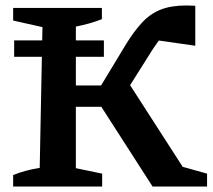

<svg xmlns="http://www.w3.org/2000/svg" viewBox="-20 -681 776 701"><path d="M28 0V-42Q73 -60 125 -68L135 -582L28 -606V-652H352V-611Q309 -594 257 -584V-369H349L441 -521Q470 -568 499.5 -599.5Q529 -631 567 -646Q605 -661 660 -661Q676 -661 693 -660V-514L560 -533Q552 -522 543 -509Q534 -496 525 -481L455 -370L647 -72L736 -47V0H537L350 -291H257V-67L353 -47V0ZM31.7 -533.4H359.3V-473.7H31.7Z"/></svg>

Font: Piazzolla SemiBold
Style: Regular
Weight: 600
Designer: Juan Pablo del Peral
Foundry: Huerta Tipografica
Version: Version 1.330